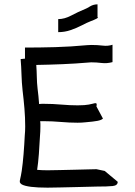

<svg xmlns="http://www.w3.org/2000/svg" viewBox="-20 -865 620 884"><path d="M199 -1Q107 -1 80 -16Q73 -21 71.5 -25.5Q70 -30 73 -41.5Q76 -53 80 -78Q85 -112 88.5 -155.5Q92 -199 94 -241Q95 -251 95.5 -261.5Q96 -272 96 -283Q96 -324 92.5 -365.5Q89 -407 84 -448Q80 -485 79 -521.5Q78 -558 75 -593L95 -595V-646Q164 -646 235 -648Q306 -650 380 -657Q385 -657 390 -657.5Q395 -658 400 -658Q429 -658 453 -655Q477 -652 498 -659V-579Q472 -572 448 -575Q424 -578 400 -578Q396 -578 392.5 -577.5Q389 -577 386 -577Q327 -572 267 -569.5Q207 -567 147 -566Q149 -538 149.5 -510.5Q150 -483 153 -457Q155 -440 157 -422Q159 -404 160 -386Q166 -387 172 -387Q178 -387 184 -387Q222 -387 262 -383.5Q302 -380 337 -380Q346 -380 354 -380.5Q362 -381 368 -381Q391 -383 404.5 -387Q418 -391 422.5 -389.5Q427 -388 424 -375L454 -319Q447 -312 428.5 -308.5Q410 -305 374 -302Q365 -301 356 -300.5Q347 -300 337 -300Q300 -300 260 -303.5Q220 -307 184 -307H165Q166 -301 166 -295Q166 -289 166 -283Q166 -271 165.5 -259.5Q165 -248 164 -237Q162 -197 159 -156.5Q156 -116 151 -83Q162 -82 175 -81.5Q188 -81 199 -81Q224 -81 256.5 -82Q289 -83 322 -83.5Q355 -84 382.5 -85Q410 -86 424 -86L462 -78L522 -28Q522 -11 499 -8.5Q476 -6 424 -6Q411 -6 384 -5Q357 -4 324 -3.5Q291 -3 258 -2Q225 -1 199 -1ZM248 -717V-777Q277 -777 308 -793.5Q339 -810 373 -824Q379 -826 394.5 -835.5Q410 -845 429 -845V-785Q436 -785 424.5 -779Q413 -773 399 -768Q381 -761 357 -748.5Q333 -736 305.5 -726.5Q278 -717 248 -717Z"/></svg>

Font: Syne Tactile
Style: Regular
Weight: 400
Designer: Lucas Descroix
Foundry: Bonjour Monde
Version: Version 2.100; ttfautohint (v1.8.3)